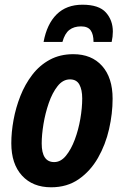

<svg xmlns="http://www.w3.org/2000/svg" viewBox="-20 -785 526 815"><path d="M197 10Q119 10 73.5 -39.5Q28 -89 28 -177Q28 -224 37.5 -276Q47 -328 66.5 -377.5Q86 -427 117 -467.5Q148 -508 191.5 -531.5Q235 -555 291 -555Q369 -555 413.5 -505Q458 -455 458 -366Q458 -303 443 -237Q428 -171 396 -115Q364 -59 314.5 -24.5Q265 10 197 10ZM210 -97Q238 -97 260 -124Q282 -151 297.5 -192.5Q313 -234 321 -280.5Q329 -327 329 -367Q329 -404 317 -426Q305 -448 277 -448Q247 -448 224.5 -419.5Q202 -391 187 -347.5Q172 -304 164.5 -258Q157 -212 157 -176Q157 -97 210 -97ZM165 -607Q179 -683 220.5 -724Q262 -765 330 -765Q400 -765 429.5 -732Q459 -699 459 -651Q459 -630 454 -607H377Q377 -639 365 -656Q353 -673 324 -673Q294 -673 274.5 -658Q255 -643 245 -607Z"/></svg>

Font: Noto Sans Condensed
Style: Bold Italic
Weight: 700
Width: 3
Italic angle: -12°
Designer: Monotype Design Team
Foundry: Monotype Imaging Inc.
Version: Version 2.013; ttfautohint (v1.8.4.7-5d5b)